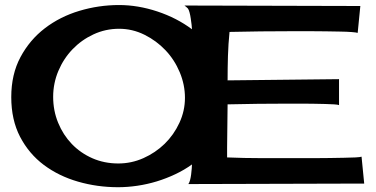

<svg xmlns="http://www.w3.org/2000/svg" viewBox="-20 -742 1514 774"><path d="M739.3 0Q743.2 -4.9 746.1 -15.6Q749 -26.4 750.5 -38.6Q752 -50.8 752.9 -62Q753.9 -73.2 753.9 -79.1Q722.7 -56.6 686.5 -39.6Q650.4 -22.5 611.8 -10.7Q573.2 1 533.7 6.8Q494.1 12.7 456.1 12.7Q372.1 12.7 294.4 -9.8Q216.8 -32.2 156.7 -77.1Q96.7 -122.1 61 -190.4Q25.4 -258.8 25.4 -350.6Q25.4 -442.4 62.5 -511.7Q99.6 -581.1 160.6 -627.9Q221.7 -674.8 299.8 -698.2Q377.9 -721.7 460 -721.7Q536.1 -721.7 614.3 -695.8Q692.4 -669.9 753.9 -624Q753.9 -629.9 752.4 -642.1Q751 -654.3 749 -667.5Q747.1 -680.7 744.1 -691.9Q741.2 -703.1 737.3 -708Q731.4 -713.9 723.6 -719.7L1432.6 -717.8L1421.9 -609.4Q1417 -611.3 1397.5 -612.8Q1377.9 -614.3 1351.1 -614.7Q1324.2 -615.2 1293.5 -615.7Q1262.7 -616.2 1234.9 -616.2Q1207 -616.2 1185.5 -616.2Q1164.1 -616.2 1156.2 -616.2Q1031.2 -616.2 905.3 -613.3Q900.4 -564.5 898.9 -516.1Q897.5 -467.8 897.5 -418L1346.7 -422.9V-318.4Q1341.8 -320.3 1326.7 -321.3Q1311.5 -322.3 1291 -322.8Q1270.5 -323.2 1247.1 -323.7Q1223.6 -324.2 1202.6 -324.2Q1181.6 -324.2 1165 -324.2Q1148.4 -324.2 1141.6 -324.2Q1018.6 -324.2 897.5 -321.3Q897.5 -277.3 896.5 -233.9Q895.5 -190.4 895.5 -146.5V-107.4Q964.8 -104.5 1033.7 -104.5Q1102.5 -104.5 1171.9 -104.5Q1179.7 -104.5 1201.2 -104.5Q1222.7 -104.5 1250.5 -104.5Q1278.3 -104.5 1309.1 -105Q1339.8 -105.5 1366.7 -106Q1393.6 -106.4 1413.1 -107.4Q1432.6 -108.4 1437.5 -110.4L1448.2 -2ZM457 -83Q509.8 -83 558.1 -104.5Q606.4 -126 643.6 -162.1Q680.7 -198.2 703.1 -246.6Q725.6 -294.9 725.6 -347.7Q725.6 -400.4 704.6 -450.7Q683.6 -501 647 -539.6Q610.4 -578.1 562 -602.1Q513.7 -626 460 -626Q405.3 -626 356.9 -603.5Q308.6 -581.1 272.5 -543.5Q236.3 -505.9 215.3 -456.1Q194.3 -406.2 194.3 -351.6Q194.3 -295.9 214.4 -247.1Q234.4 -198.2 269.5 -161.6Q304.7 -125 352.5 -104Q400.4 -83 457 -83Z"/></svg>

Font: Cherry Cream Soda
Style: Regular
Weight: 400
Designer: Font Diner, Inc
Foundry: Font Diner, Inc
Version: Version 1.000